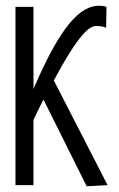

<svg xmlns="http://www.w3.org/2000/svg" viewBox="-20 -647 415 671"><path d="M34 0H97V-228C109 -254 121 -278 132 -299L283 4L356 0L168 -366C259 -535 294 -556 316 -556C335 -556 339 -554 351 -550L352 -623C344 -626 335 -627 326 -627C262 -627 193 -561 97 -336V-623H34Z"/></svg>

Font: Inconsolata Condensed
Style: Regular
Weight: 400
Width: 3
Monospace: yes
Designer: Raph Levien, Cyreal, Brenton Simpson
Foundry: Raph Levien, Cyreal, Google
Version: Version 3.100